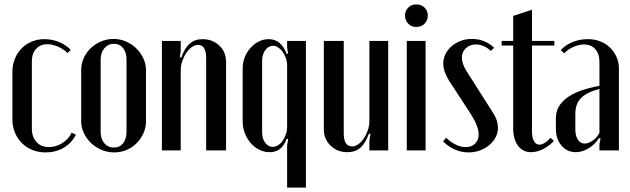

<svg xmlns="http://www.w3.org/2000/svg" viewBox="-20 -680 2847 868"><path d="M36 -355Q36 -387 47 -414Q58 -441 77.5 -461Q97 -481 123.5 -492Q150 -503 181 -503Q215 -503 247 -490Q279 -477 300 -454L285 -440Q268 -458 242.5 -469Q217 -480 194 -480Q162 -480 143 -459Q124 -438 124 -402V-99Q124 -61 145 -38Q166 -15 201 -15Q233 -15 261.5 -33Q290 -51 304 -80L323 -71Q304 -33 268 -12Q232 9 187 9Q154 9 126.5 -2Q99 -13 79 -33Q59 -53 47.5 -80.5Q36 -108 36 -140Z M493 -504Q523 -504 549.5 -492.5Q576 -481 596 -461.5Q616 -442 628 -416.5Q640 -391 640 -363V-132Q640 -103 628.5 -77.5Q617 -52 597.5 -32.5Q578 -13 552 -2Q526 9 496 9Q466 9 439 -2.5Q412 -14 391.5 -33.5Q371 -53 359 -78.5Q347 -104 347 -132V-363Q347 -392 358.5 -417.5Q370 -443 390 -462Q410 -481 436.5 -492.5Q463 -504 493 -504ZM495 -482Q469 -482 452 -462Q435 -442 435 -411V-84Q435 -52 451.5 -32.5Q468 -13 495 -13Q521 -13 536.5 -32.5Q552 -52 552 -84V-411Q552 -443 536.5 -462.5Q521 -482 495 -482Z M799 -419Q815 -463 838 -483Q861 -503 895 -503Q941 -503 971.5 -474Q1002 -445 1002 -400V0H912V-418Q912 -477 875 -477Q861 -477 847 -467Q833 -457 822 -440.5Q811 -424 804 -403.5Q797 -383 797 -362V0H712V-495H797V-450L793 -421Z M1278 -495H1363V168H1278V-23L1283 -51L1276 -53Q1255 8 1199 8Q1175 8 1152.5 -3Q1130 -14 1113.5 -33Q1097 -52 1087 -77.5Q1077 -103 1077 -131V-370Q1077 -397 1086.5 -421Q1096 -445 1112.5 -463.5Q1129 -482 1150 -492.5Q1171 -503 1195 -503Q1251 -503 1276 -436L1282 -438L1278 -467ZM1278 -384Q1278 -401 1272.5 -417Q1267 -433 1258 -445.5Q1249 -458 1237.5 -465.5Q1226 -473 1214 -473Q1194 -473 1179.5 -453.5Q1165 -434 1165 -406V-82Q1165 -53 1179 -34.5Q1193 -16 1213 -16Q1225 -16 1237 -23.5Q1249 -31 1258 -44Q1267 -57 1272.5 -73Q1278 -89 1278 -107Z M1648 -76Q1632 -32 1609 -12Q1586 8 1551 8Q1505 8 1474.5 -21.5Q1444 -51 1444 -95V-495H1534V-77Q1534 -18 1572 -18Q1586 -18 1600 -28Q1614 -38 1625 -54.5Q1636 -71 1643 -91.5Q1650 -112 1650 -133V-495H1735V0H1650V-45L1655 -74Z M1811 -610Q1811 -631 1825.5 -645.5Q1840 -660 1862 -660Q1885 -660 1899.5 -645.5Q1914 -631 1914 -610Q1914 -588 1899.5 -573Q1885 -558 1862 -558Q1840 -558 1825.5 -573Q1811 -588 1811 -610ZM1904 -495V0H1819V-495Z M2199 -450Q2167 -479 2132 -479Q2104 -479 2086 -462Q2068 -445 2068 -419Q2068 -392 2090 -357L2207 -173Q2231 -137 2231 -102Q2231 -79 2220.5 -59Q2210 -39 2192 -24Q2174 -9 2150 0Q2126 9 2099 9Q2033 9 1983 -41L1997 -57Q2042 -15 2086 -15Q2112 -15 2128 -31Q2144 -47 2144 -73Q2144 -108 2110 -162L2009 -317Q1984 -358 1984 -392Q1984 -415 1994 -435.5Q2004 -456 2021.5 -471Q2039 -486 2062.5 -495Q2086 -504 2113 -504Q2172 -504 2214 -464Z M2381 8Q2344 8 2322 -21Q2300 -50 2300 -100V-474H2248V-495H2300V-608L2385 -636V-495H2486V-474H2385V-86Q2385 -58 2394 -42Q2403 -26 2418 -26Q2441 -26 2469 -57L2484 -43Q2463 -20 2435 -6Q2407 8 2381 8Z M2493 -145Q2493 -256 2690 -292V-400Q2690 -437 2671 -458Q2652 -479 2620 -479Q2597 -479 2571.5 -467.5Q2546 -456 2531 -439L2515 -453Q2535 -476 2567.5 -489.5Q2600 -503 2638 -503Q2668 -503 2693.5 -493Q2719 -483 2737.5 -465Q2756 -447 2767 -423Q2778 -399 2778 -370V0H2690V-29L2695 -54L2688 -56Q2670 -27 2641 -9.5Q2612 8 2583 8Q2544 8 2518.5 -22Q2493 -52 2493 -98ZM2623 -31Q2640 -31 2659 -44Q2678 -57 2690 -79V-278Q2635 -264 2608 -238Q2581 -212 2581 -165V-95Q2581 -66 2592.5 -48.5Q2604 -31 2623 -31Z"/></svg>

Font: Moniqa SemBd Heading
Style: Regular
Weight: 600
Designer: Rajesh Rajput
Foundry: Rajesh Rajput
Version: Version 1.000